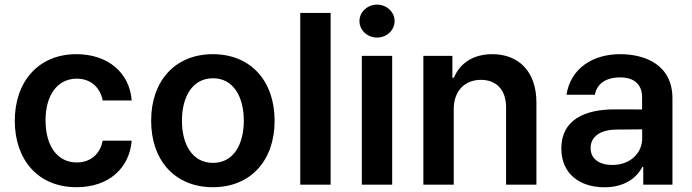

<svg xmlns="http://www.w3.org/2000/svg" viewBox="-20 -782 2931 813"><path d="M304 10.7C441.1 10.7 528.4 -70.7 537.6 -186.4H414.8C403.8 -127.8 361.5 -94.1 305 -94.1C224.8 -94.1 172.9 -161.2 172.9 -272.7C172.9 -382.8 225.9 -448.9 305 -448.9C366.8 -448.9 404.8 -409.1 414.8 -356.5H537.6C528.8 -474.8 436.4 -552.6 303.3 -552.6C143.5 -552.6 42.6 -437.1 42.6 -270.6C42.6 -105.5 141 10.7 304 10.7Z M881.4 10.7C1041.2 10.7 1142.8 -101.9 1142.8 -270.6C1142.8 -439.6 1041.2 -552.6 881.4 -552.6C721.6 -552.6 620 -439.6 620 -270.6C620 -101.9 721.6 10.7 881.4 10.7ZM750.4 -271C750.4 -370.7 793.7 -450.6 882.1 -450.6C969.1 -450.6 1012.4 -370.7 1012.4 -271C1012.4 -171.2 969.1 -92.3 882.1 -92.3C793.7 -92.3 750.4 -171.2 750.4 -271Z M1380 -727.3H1251.4V0H1380Z M1512.1 0H1640.6V-545.5H1512.1ZM1502.1 -692.5C1502.1 -654.1 1535.5 -622.9 1576.7 -622.9C1617.5 -622.9 1650.9 -654.1 1650.9 -692.5C1650.9 -731.2 1617.5 -762.4 1576.7 -762.4C1535.5 -762.4 1502.1 -731.2 1502.1 -692.5Z M1901.3 -319.6C1901.3 -398.4 1948.9 -443.9 2016.7 -443.9C2083.1 -443.9 2122.9 -400.2 2122.9 -327.4V0H2251.4V-347.3C2251.8 -478 2177.2 -552.6 2064.6 -552.6C1983 -552.6 1926.8 -513.5 1902 -452.8H1895.6V-545.5H1772.7V0H1901.3Z M2539.4 11C2625 11 2676.1 -29.1 2699.6 -74.9H2703.8V0H2827.4V-365.1C2827.4 -509.2 2709.9 -552.6 2605.8 -552.6C2491.1 -552.6 2396.7 -493.6 2378.6 -381L2498.9 -380.7C2507.5 -426.5 2543.7 -454.2 2606.5 -454.2C2666.2 -454.2 2698.9 -423.7 2698.9 -370V-318.5L2584.5 -318.9C2457.4 -319.2 2356.9 -275.9 2356.9 -153.1C2356.9 -45.8 2435.4 11 2539.4 11ZM2480.8 -155.2C2480.8 -204.5 2523.1 -232.6 2589.8 -233.3L2699.2 -234.4V-195.7C2699.2 -134.9 2650.2 -83.5 2572.8 -83.5C2519.2 -83.5 2480.8 -108 2480.8 -155.2Z"/></svg>

Font: Margiela Sans Semi Bold
Style: Regular
Weight: 600
Designer: Stefan Endress, Andreas Faust
Version: Version 1.100;FEAKit 1.0